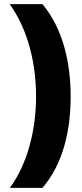

<svg xmlns="http://www.w3.org/2000/svg" viewBox="-20 -754 399 932"><path d="M323 -284C323 -447 287 -613 186 -734H27C117 -609 155 -443 155 -285C155 -130 117 36 28 158H186C287 41 323 -123 323 -284Z"/></svg>

Font: Noto Sans Gujarati Black
Style: Regular
Weight: 900
Designer: Jelle Bosma - Monotype Design Team, Universal Thirst
Foundry: Monotype Imaging Inc.
Version: Version 2.106